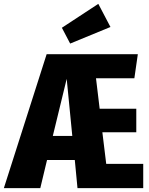

<svg xmlns="http://www.w3.org/2000/svg" viewBox="-43 -976 775 996"><path d="M700 -126V0H359L345 -146H201L166 0H-23L199 -695H672L654 -570H455L474 -412H664V-290H488L508 -126ZM332 -271 303 -567 231 -271ZM530 -836 321 -750 278 -832 467 -956Z"/></svg>

Font: Fira Sans Compressed ExtraBold
Style: Regular
Weight: 800
Width: 1
Designer: bBox Type GmbH & Carrois Corporate GbR & Edenspiekermann AG
Foundry: bBox Type GmbH & Carrois Corporate GbR & Edenspiekermann AG
Version: Version 4.301